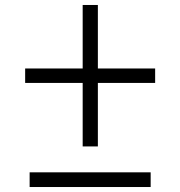

<svg xmlns="http://www.w3.org/2000/svg" viewBox="-20 -588 724 771"><path d="M312 -313V-568H373V-313H603V-255H373V0H312V-255H81V-313ZM585 163H99V104H585Z"/></svg>

Font: Museo Sans Light
Style: Regular
Weight: 300
Designer: Jos Buivenga
Foundry: Jos Buivenga & Rosetta Type Foundry (extension, remastering)
Version: Version 3.600;PS 1.000;hotconv 1.0.88;makeotf.lib2.5.647800;